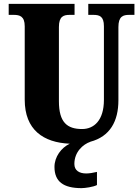

<svg xmlns="http://www.w3.org/2000/svg" viewBox="-20 -734 716 994"><path d="M402 240C420 240 463 234 482 224V156C461 161 442 164 426 164C391 164 365 149 365 115C365 52 410 13 448 0H447C550 -27 593 -107 593 -215V-594C593 -650 618 -657 649 -657H676V-714H437V-657H463C495 -657 518 -650 518 -598V-217C518 -110 466 -66 405 -66C328 -66 285 -100 285 -210V-594C285 -650 310 -657 341 -657H366V-714H25V-657H51C82 -657 108 -650 108 -598V-218C108 -62 204 4 341 10C297 31 262 78 262 130C262 206 308 240 402 240Z"/></svg>

Font: Noto Serif Devanagari Condensed Black
Style: Regular
Weight: 900
Width: 3
Designer: Universal Thirst, Indian Type Foundry and the Monotype Design Team
Foundry: Monotype Imaging Inc.
Version: Version 2.004